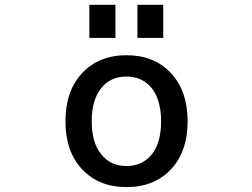

<svg xmlns="http://www.w3.org/2000/svg" viewBox="-20 -761 1040 792"><path d="M397.5 -125Q435.5 -76.2 501.5 -76.2Q567.4 -76.2 606 -124Q644.5 -171.9 644.5 -260.3Q644.5 -348.6 606 -397Q567.4 -445.3 501.5 -445.3Q435.5 -445.3 397 -397Q358.4 -348.6 358.4 -260.3Q358.4 -171.9 397.5 -125ZM318.4 -459Q387.7 -533.2 502 -533.2Q616.2 -533.2 685.1 -459.5Q753.9 -385.7 753.9 -260.7Q753.9 -135.7 685.1 -62.5Q616.2 10.7 502 10.7Q387.7 10.7 318.8 -62.5Q250 -135.7 250 -260.7Q250 -385.7 318.4 -459ZM348.6 -604.5V-741.2H456.1V-604.5ZM546.9 -604.5V-741.2H653.3V-604.5Z"/></svg>

Font: GenEi Gothic M SemiBold
Style: Regular
Weight: 500
Designer: o_tamon (Modified); [Source Han Sans]
Ryoko NISHIZUKA  (kana & ideographs); Paul D. Hunt (Latin, Greek & Cyrillic); Wenl
Version: Version 1.1a;Original Version 1.004